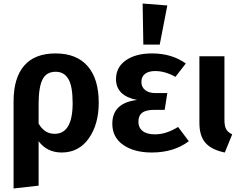

<svg xmlns="http://www.w3.org/2000/svg" viewBox="-20 -849 1368 1089"><path d="M295 -546Q414 -546 477 -474Q540 -402 540 -266Q540 -144 483.5 -64Q427 16 330 16Q247 16 199 -48V204L57 220V-274Q57 -407 117 -476.5Q177 -546 295 -546ZM290 -90Q392 -90 392 -265Q392 -361 367.5 -401.5Q343 -442 296 -442Q243 -442 221 -398Q199 -354 199 -259V-148Q232 -90 290 -90Z M789 -829 929 -818 886 -596H793ZM842 -546Q954 -546 1034 -489L975 -413Q917 -446 860 -446Q823 -446 802.5 -430Q782 -414 782 -384Q782 -355 803.5 -338Q825 -321 863 -321H929L914 -226H856Q808 -226 786.5 -209.5Q765 -193 765 -158Q765 -125 789 -106Q813 -87 859 -87Q923 -87 990 -129L1051 -48Q966 16 841 16Q741 16 679 -27Q617 -70 617 -147Q617 -265 757 -282Q638 -306 638 -400Q638 -468 694 -507Q750 -546 842 -546Z M1253 -530V-170Q1253 -134 1262.5 -116.5Q1272 -99 1297 -87L1255 16Q1181 1 1146 -38Q1111 -77 1111 -152V-530Z"/></svg>

Font: Fira Sans SemiBold
Style: Regular
Weight: 600
Designer: bBox Type GmbH & Carrois Corporate GbR & Edenspiekermann AG
Foundry: bBox Type GmbH & Carrois Corporate GbR & Edenspiekermann AG
Version: Version 4.301;PS 004.301;hotconv 1.0.88;makeotf.lib2.5.64775